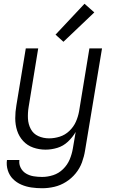

<svg xmlns="http://www.w3.org/2000/svg" viewBox="-20 -787 616 1020"><path d="M204 213Q236 213 268.5 205.5Q301 198 330.5 179.5Q360 161 382 134Q404 107 415.5 75.5Q427 44 432 12L522 -530H455L400 -195Q395 -167 383 -140Q371 -113 348.5 -91.5Q326 -70 297.5 -61Q269 -52 241 -52Q210 -52 183.5 -64Q157 -76 143.5 -101.5Q130 -127 128.5 -157Q127 -187 132 -218L183 -530H117L67 -227Q61 -193 61 -158.5Q61 -124 71 -93Q81 -62 103 -38Q125 -14 156.5 -3Q188 8 222 8Q253 8 284.5 -1.5Q316 -11 341 -34.5Q366 -58 382 -86L367 2Q362 32 350 60.5Q338 89 315 111.5Q292 134 262.5 143.5Q233 153 204 153Q181 153 159 149.5Q137 146 118.5 135Q100 124 90 104.5Q80 85 83 63H17Q13 91 21.5 118Q30 145 49 164Q68 183 93.5 194Q119 205 147 209Q175 213 204 213ZM317 -565 481 -721 429 -767 275 -603Z"/></svg>

Font: Iosevka Sparkle Light
Style: Italic
Weight: 300
Italic angle: -9°
Designer: Belleve Invis
Foundry: Belleve Invis
Version: Version 4.5.0; ttfautohint (v1.8.3)